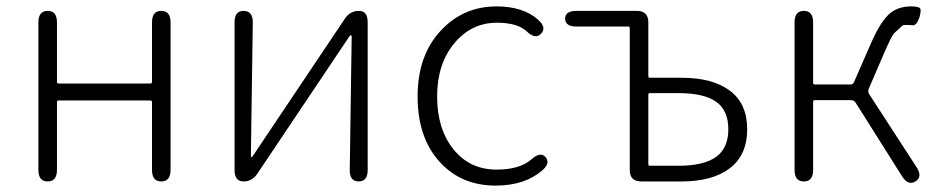

<svg xmlns="http://www.w3.org/2000/svg" viewBox="-20 -567 2931 600"><path d="M129 0Q100 0 100 -36V-497Q100 -533 129 -533Q158 -533 158 -497V-311Q158 -306 163 -306H450Q455 -306 455 -311V-497Q455 -533 484 -533Q513 -533 513 -497V-36Q513 0 484 0Q455 0 455 -36V-248Q455 -253 450 -253H163Q158 -253 158 -248V-36Q158 0 129 0Z M741 0Q713 0 713 -36V-497Q713 -533 741 -533Q770 -533 770 -497L764 -81Q764 -76 766 -76Q768 -76 773 -84L1058 -509Q1074 -533 1102 -533Q1129 -533 1129 -497V-36Q1129 0 1101 0Q1072 0 1073 -37L1079 -452Q1079 -457 1076.5 -457Q1074 -457 1069 -449L784 -24Q768 0 741 0Z M1529 13Q1422 13 1355 -60Q1285 -136 1285 -265.5Q1285 -395 1359 -473Q1429 -547 1532 -547Q1615 -547 1662 -505Q1689 -481 1671 -462Q1654 -443 1627 -468Q1598 -496 1533 -496Q1453 -496 1399.5 -431.5Q1346 -367 1346 -265.5Q1346 -164 1397 -100.5Q1448 -37 1532 -37Q1605 -37 1642 -70Q1669 -94 1685 -76Q1701 -57 1674 -34Q1619 13 1529 13Z M1984 0Q1948 0 1948 -36V-479Q1948 -484 1943 -484H1782Q1746 -484 1746 -509Q1746 -533 1782 -533H1970Q2006 -533 2006 -497V-329Q2006 -324 2011 -324H2110Q2207 -324 2261 -283.5Q2315 -243 2315 -163Q2315 -83 2261 -41.5Q2207 0 2110 0ZM2006 -54Q2006 -49 2011 -49H2100Q2179 -49 2217.5 -76.5Q2256 -104 2256 -163Q2256 -222 2218 -249Q2180 -276 2100 -276H2011Q2006 -276 2006 -271Z M2492 0Q2463 0 2463 -36V-497Q2463 -533 2492 -533Q2521 -533 2521 -497V-308Q2521 -303 2526 -303H2638Q2646 -303 2649 -311L2702 -432Q2732 -501 2762 -526Q2788 -547 2828 -547Q2845 -547 2853 -543Q2861 -539 2853 -512Q2844 -486 2831 -488Q2826 -489 2809 -489Q2803 -489 2800 -487Q2787 -475 2774 -463Q2767 -456 2745 -406L2695 -290Q2691 -281 2696 -273L2844 -45Q2864 -15 2841 0Q2818 14 2799 -16L2654 -246Q2649 -254 2639 -254H2526Q2521 -254 2521 -249V-36Q2521 0 2492 0Z"/></svg>

Font: Resource Han Rounded CN Light
Style: Regular
Weight: 300
Designer: Cyano Hao (round all glyphs); Ryoko NISHIZUKA 西塚涼子 (kana, bopomofo & ideographs); Paul D. Hunt (Latin, Greek & Cyrillic)
Foundry: Cyano Hao
Version: 0.990